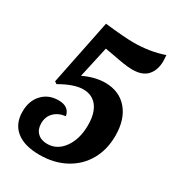

<svg xmlns="http://www.w3.org/2000/svg" viewBox="-181 -855 879 966"><g transform="rotate(30 258.5 -372.0)"><path d="M62 -33C93.3 -7.7 138.3 5 197 5C253 5 302.5 -6.5 345.5 -29.5C388.5 -52.5 421.8 -84.7 445.5 -126C469.2 -167.3 481 -215 481 -269C481 -332.3 465.2 -382.5 433.5 -419.5C401.8 -456.5 358.7 -475 304 -475C264.7 -475 223.3 -464.7 180 -444L220 -625C237.3 -622.3 254.3 -619.3 271 -616C290.3 -612 310.7 -608.3 332 -605C353.3 -601.7 371.7 -600 387 -600C427 -600 456.2 -610.7 474.5 -632C492.8 -653.3 502 -681.3 502 -716C502 -723.3 501.3 -734.3 500 -749C444.7 -730.3 386.7 -721 326 -721C289.3 -721 233.3 -725.3 158 -734L81 -355L94 -346C146 -376 189.7 -391 225 -391C259.7 -391 286.7 -378.5 306 -353.5C325.3 -328.5 335 -293 335 -247C335 -193 322.7 -148.7 298 -114C273.3 -79.3 241.7 -62 203 -62C179.7 -62 161 -68.7 147 -82C133 -95.3 126 -113.7 126 -137C126 -163 134.2 -184.2 150.5 -200.5C166.8 -216.8 188.7 -226.7 216 -230C209.3 -264 185.7 -281 145 -281C106.3 -281 75 -268.2 51 -242.5C27 -216.8 15 -183 15 -141C15 -94.3 30.7 -58.3 62 -33Z"/></g></svg>

Font: DonutKreme
Style: Regular
Weight: 400
Designer: Impallari Type
Foundry: Impallari Type
Version: Version 2.100